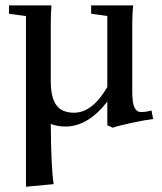

<svg xmlns="http://www.w3.org/2000/svg" viewBox="-20 -462 606 718"><path d="M224.6 11.2Q194.8 11.2 169.9 1.5Q170.9 165.5 180.7 226.6L77.1 236.3V-401.9L13.7 -410.6V-441.9H172.4Q169.9 -407.7 169.9 -377V-157.7Q169.9 -97.2 190.7 -68.8Q211.4 -40.5 256.8 -40.5Q325.7 -40.5 381.3 -136.7V-402.3L320.8 -410.6V-441.9H478Q474.6 -410.2 474.6 -377V-119.1Q474.6 -75.7 483.2 -59.3Q491.7 -43 506.3 -43Q526.9 -43 546.4 -48.8L552.7 -17.1Q522.5 -13.2 471.2 -2.2Q419.9 8.8 401.9 15.6L381.3 6.3V-82Q308.6 11.2 224.6 11.2Z"/></svg>

Font: Elstob 10pt Medium
Style: Regular
Weight: 500
Designer: Peter S. Baker
Version: Version 1.015